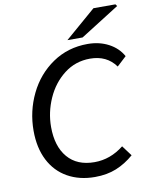

<svg xmlns="http://www.w3.org/2000/svg" viewBox="-100 -999 847 1084"><g transform="rotate(-10 323.5 -457.0)"><path d="M59 -304Q59 -416 107 -515Q155 -614 243 -674Q331 -734 444 -734Q511 -734 564 -706Q617 -678 644 -629L590 -579Q539 -650 443 -650Q359 -650 294.5 -600Q230 -550 195 -471Q160 -392 160 -308Q160 -197 214 -133.5Q268 -70 368 -70Q459 -70 536 -131L580 -72Q533 -31 479 -9Q425 13 356 13Q267 13 199.5 -25Q132 -63 95.5 -134.5Q59 -206 59 -304ZM512 -927H638L646 -916L423 -775H336Z"/></g></svg>

Font: Nebula Sans Medium
Style: Regular
Weight: 500
Italic angle: -9°
Designer: Paul D. Hunt for Adobe (as Source Sans)
Foundry: Nebula Entertainment & Broadcasting LLC
Version: Version 1.010